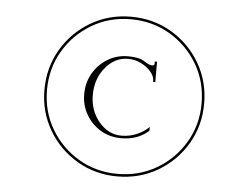

<svg xmlns="http://www.w3.org/2000/svg" viewBox="-42 -651 747 600"><g transform="rotate(5 331.5 -350.5)"><path d="M96 -350Q96 -420 129.5 -477Q163 -534 220 -567.5Q277 -601 346 -601Q416 -601 473 -567.5Q530 -534 563.5 -477Q597 -420 597 -350Q597 -281 563.5 -224Q530 -167 473 -133.5Q416 -100 346 -100Q277 -100 220 -133.5Q163 -167 129.5 -224Q96 -281 96 -350ZM104 -350Q104 -283 136.5 -228Q169 -173 224 -140.5Q279 -108 346 -108Q414 -108 469 -140.5Q524 -173 556.5 -228Q589 -283 589 -350Q589 -418 556.5 -473Q524 -528 469 -560.5Q414 -593 346 -593Q279 -593 224 -560.5Q169 -528 136.5 -473Q104 -418 104 -350ZM432 -404V-408Q432 -422 420 -436Q408 -450 389 -459.5Q370 -469 348 -469Q307 -469 277.5 -433.5Q248 -398 248 -347Q248 -298 277.5 -263Q307 -228 348 -228Q373 -228 395.5 -237.5Q418 -247 434 -263V-251Q400 -220 348 -220Q312 -220 283.5 -237Q255 -254 238 -283Q221 -312 221 -347Q221 -384 238 -413Q255 -442 283.5 -459.5Q312 -477 348 -477Q383 -477 399 -466Q415 -455 425 -455Q430 -455 432 -460V-468H439V-404Z"/></g></svg>

Font: Ballet 16pt
Style: Regular
Weight: 400
Designer: Maximiliano R. Sproviero
Foundry: Omnibus-Type
Version: Version 1.100; ttfautohint (v1.8.3)